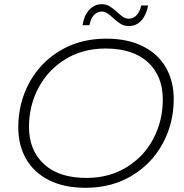

<svg xmlns="http://www.w3.org/2000/svg" viewBox="-20 -889 878 914"><path d="M67 -283Q67 -397 118.5 -493.5Q170 -590 265.5 -647.5Q361 -705 486 -705Q587 -705 659.5 -669Q732 -633 769.5 -568Q807 -503 807 -417Q807 -303 755 -206.5Q703 -110 607.5 -52.5Q512 5 387 5Q286 5 214 -31Q142 -67 104.5 -132Q67 -197 67 -283ZM755 -415Q755 -527 684.5 -592.5Q614 -658 482 -658Q375 -658 292 -607.5Q209 -557 163.5 -471.5Q118 -386 118 -285Q118 -174 189 -108Q260 -42 392 -42Q499 -42 582 -92.5Q665 -143 710 -228.5Q755 -314 755 -415ZM519 -803Q503 -818 490.5 -826Q478 -834 464 -834Q442 -834 426.5 -816.5Q411 -799 406 -769H373Q380 -815 404.5 -842Q429 -869 465 -869Q486 -869 501.5 -859.5Q517 -850 538 -831Q554 -816 566.5 -808Q579 -800 593 -800Q615 -800 631 -817.5Q647 -835 652 -863H685Q677 -818 653 -791.5Q629 -765 593 -765Q571 -765 555.5 -774.5Q540 -784 519 -803Z"/></svg>

Font: Montserrat Alternates Light
Style: Italic
Weight: 300
Italic angle: -11.3°
Designer: Julieta Ulanovsky
Foundry: Julieta Ulanovsky
Version: Version 7.200